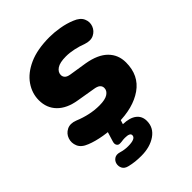

<svg xmlns="http://www.w3.org/2000/svg" viewBox="-203 -604 903 903"><g transform="rotate(-45 248.0 -152.5)"><path d="M229 11Q183 11 139 3.5Q95 -4 63 -17Q29 -30 19 -54Q9 -78 17 -101.5Q25 -125 47.5 -136.5Q70 -148 101 -136Q166 -109 228 -109Q267 -109 285 -121Q303 -133 303 -151Q303 -164 293.5 -172Q284 -180 262 -183L173 -198Q111 -208 77.5 -242Q44 -276 44 -328Q44 -374 71.5 -414Q99 -454 153.5 -478.5Q208 -503 290 -503Q320 -503 356 -497Q392 -491 423 -478Q456 -465 466 -442Q476 -419 467.5 -396.5Q459 -374 437 -363Q415 -352 383 -363Q360 -372 332.5 -378Q305 -384 280 -384Q239 -384 220 -371Q201 -358 201 -339Q201 -328 208.5 -320Q216 -312 234 -309L323 -295Q392 -283 426 -249Q460 -215 460 -164Q460 -78 396.5 -33.5Q333 11 229 11ZM200 198Q179 198 160.5 196Q142 194 122 189Q102 184 95 170Q88 156 91.5 141Q95 126 108 117.5Q121 109 141 115Q164 122 188 122Q239 122 239 99Q239 83 205 83Q194 83 182 85Q173 86 166.5 85.5Q160 85 156 80Q148 71 153 55L176 -20H260L244 31Q288 32 311.5 50Q335 68 335 100Q335 145 296.5 171.5Q258 198 200 198Z"/></g></svg>

Font: Nunito Black
Style: Italic
Weight: 900
Italic angle: -9°
Designer: Vernon Adams
Foundry: Vernon Adams
Version: Version 3.601; ttfautohint (v1.8.2.53-6de2)